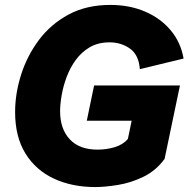

<svg xmlns="http://www.w3.org/2000/svg" viewBox="-20 -736 755 769"><path d="M361.3 13.2Q268.6 13.2 196 -20.5Q123.5 -54.2 82 -121.1Q40.5 -188 40.5 -287.1Q40.5 -361.3 64.5 -436.8Q88.4 -512.2 135.7 -575.7Q183.1 -639.2 254.6 -677.7Q326.2 -716.3 421.9 -716.3Q498.5 -716.3 560.8 -689.7Q623 -663.1 663.6 -614.7Q704.1 -566.4 715.3 -501.5L540 -459Q536.1 -515.6 501 -541Q465.8 -566.4 418.5 -566.4Q373 -566.4 339.6 -546.9Q306.2 -527.3 283.2 -495.6Q260.3 -463.9 246.6 -426.8Q232.9 -389.6 226.8 -353.8Q220.7 -317.9 220.7 -290.5Q220.7 -219.7 259.3 -178.2Q297.9 -136.7 370.6 -136.7Q406.2 -136.7 439.2 -146.5Q472.2 -156.2 492.2 -179.7L507.3 -252.4H327.6L356.9 -393.6H700.7L639.2 -99.6Q604.5 -52.2 554.7 -28.1Q504.9 -3.9 453.1 4.6Q401.4 13.2 361.3 13.2Z"/></svg>

Font: Schibsted Grotesk ExtraBold
Style: Italic
Weight: 800
Italic angle: -12°
Designer: Bakken & Baeck AS, Henrik Kongsvoll
Foundry: Schibsted ASA
Version: Version 1.100; ttfautohint (v1.8.4.7-5d5b);gftools[0.9.25]